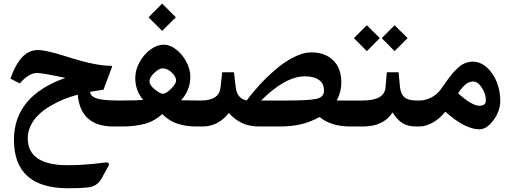

<svg xmlns="http://www.w3.org/2000/svg" viewBox="-20 -699 2831 1061"><path d="M409.7 -175.8Q368.7 -165 330.8 -149.7Q293 -134.3 256.3 -112.3Q219.7 -90.3 192.9 -64.5Q166 -38.6 149.7 -5.1Q133.3 28.3 133.3 64.9Q133.3 213.9 354 213.9Q451.2 213.9 563.5 198.7Q576.2 196.8 580.3 203.6Q584.5 210.4 578.6 219.7L541 287.6Q516.6 332 464.8 336.9Q423.8 341.3 356.4 341.3Q57.1 341.3 57.1 73.7Q57.1 -168.5 341.3 -268.6Q212.4 -295.9 186 -295.9Q138.7 -295.9 89.4 -237.8L37.6 -264.6Q64.9 -342.3 102.1 -382.3Q139.2 -422.4 189.5 -422.4Q235.4 -422.4 347.2 -386.7Q505.9 -335.4 592.3 -335.4Q601.6 -335.4 598.6 -327.6L551.8 -203.1Q514.6 -198.2 478 -191.4Q480 -165.5 516.6 -154.5Q553.2 -143.6 632.3 -143.6H646.5Q658.7 -143.6 658.7 -96.2V-60.5Q658.7 0 646.5 0H607.4Q424.8 0 409.7 -175.8Z M876 -679.2 951.7 -603.5 876 -528.3 800.8 -603.5ZM641.6 -143.6H652.3Q748 -143.6 771 -147.5Q727.5 -198.2 727.5 -268.1Q727.5 -311.5 750.7 -354.5Q773.9 -397.5 810.8 -424.8Q847.7 -452.1 885.3 -452.1Q919.4 -452.1 953.9 -425.3Q988.3 -398.4 1010 -357.2Q1031.7 -315.9 1031.7 -275.9Q1031.7 -200.2 980.5 -145Q1036.1 -143.6 1073.2 -143.6H1089.4Q1101.6 -143.6 1101.6 -96.2V-60.5Q1101.6 0 1089.4 0H1068.8Q1008.8 0 962.2 -14.9Q915.5 -29.8 876.5 -68.4Q834.5 -29.8 780.5 -14.9Q726.6 0 652.8 0H641.6Q614.7 0 614.7 -70.3V-86.4Q614.7 -143.6 641.6 -143.6ZM879.4 -321.3Q858.9 -321.3 832.8 -296.4Q806.6 -271.5 806.2 -251Q806.6 -227.5 836.2 -204.1Q865.7 -180.7 879.9 -180.7Q897.5 -180.7 925.3 -208.3Q953.1 -235.8 953.1 -253.9Q953.1 -275.4 929 -298.3Q904.8 -321.3 879.4 -321.3Z M1422.9 -143.6H1569.3Q1681.6 -143.6 1726.1 -152.3Q1770.5 -161.1 1770.5 -198.2Q1770.5 -237.8 1742.2 -257.6Q1713.9 -277.3 1665.5 -277.3Q1556.6 -277.3 1422.9 -143.6ZM1699.2 -409.7Q1775.9 -409.7 1821 -366Q1866.2 -322.3 1866.2 -242.7Q1866.2 -191.4 1840.8 -143.6H1935.5Q1947.8 -143.6 1947.8 -96.2V-60.5Q1947.8 0 1935.5 0H1915.5Q1810.5 0 1746.1 -52.2Q1691.4 -22.9 1639.6 -11.5Q1587.9 0 1524.9 0H1410.6Q1309.1 0 1245.1 -74.7Q1184.6 0 1100.6 0H1084.5Q1057.6 0 1057.6 -70.3V-86.4Q1057.6 -143.6 1084.5 -143.6H1091.3Q1190.9 -143.6 1198.7 -215.8L1208 -299.8H1272.9L1282.7 -217.3Q1286.1 -185.1 1302.2 -166.5Q1318.4 -147.9 1343.8 -144Q1374 -186 1414.6 -230Q1455.1 -273.9 1503.4 -315.4Q1551.8 -356.9 1604 -383.3Q1656.2 -409.7 1699.2 -409.7Z M2160.6 -559.6 2232.4 -488.3 2160.6 -416.5 2089.4 -488.3ZM2007.3 -559.6 2078.6 -488.3 2007.3 -416.5 1935.5 -488.3ZM1930.7 -143.6H1983.9Q2104.5 -143.6 2110.4 -215.8L2117.7 -299.8H2182.6L2190.4 -217.3Q2194.3 -179.2 2215.1 -161.4Q2235.8 -143.6 2281.2 -143.6H2291Q2303.2 -143.6 2303.2 -96.2V-60.5Q2303.2 0 2291 0H2280.8Q2233.9 0 2204.6 -18.3Q2175.3 -36.6 2149.4 -77.6Q2099.1 0 1986.3 0H1930.7Q1903.8 0 1903.8 -70.3V-86.4Q1903.8 -143.6 1930.7 -143.6Z M2286.1 0Q2259.3 0 2259.3 -70.3V-86.4Q2259.3 -143.6 2286.1 -143.6H2298.8Q2330.6 -143.6 2363.3 -160.2Q2396 -176.8 2418.5 -209Q2435.1 -232.4 2443.6 -244.6Q2452.1 -256.8 2466.6 -275.6Q2481 -294.4 2490.2 -304.2Q2499.5 -314 2512.9 -326.2Q2526.4 -338.4 2537.6 -344.2Q2548.8 -350.1 2562.7 -354.2Q2576.7 -358.4 2590.8 -358.4Q2634.8 -358.4 2670.9 -325.9Q2707 -293.5 2725.8 -244.1Q2744.6 -194.8 2744.6 -142.6Q2744.6 -86.4 2707.3 -35.4Q2669.9 15.6 2628.9 15.6Q2550.3 15.6 2440.9 -81.5Q2408.7 -42 2370.4 -21Q2332 0 2296.9 0ZM2629.4 -114.7Q2665 -114.7 2665 -144.5Q2665 -179.2 2643.1 -213.9Q2621.1 -248.5 2593.8 -248.5Q2580.6 -248.5 2568.1 -242.7Q2555.7 -236.8 2544.4 -225.3Q2533.2 -213.9 2526.6 -205.3Q2520 -196.8 2511.2 -183.6Q2587.4 -114.7 2629.4 -114.7Z"/></svg>

Font: Sahel SemiBold FD
Style: SemiBold-FD
Weight: 600
Foundry: Saber Rastikerdar (saber.rastikerdar@gmail.com)
Version: Version 3.3.0